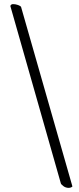

<svg xmlns="http://www.w3.org/2000/svg" viewBox="-20 -722 384 928"><path d="M43 -702Q54 -702 63 -699Q73 -696 77 -693Q82 -690 82 -688L330 179L328 181Q326 183 323 184Q317 186 312 186Q298 186 287 178Q275 169 274 164L30 -693Q33 -702 43 -702Z"/></svg>

Font: Amiri
Style: Regular
Weight: 400
Designer: Khaled Hosny
Version: Version 0.114